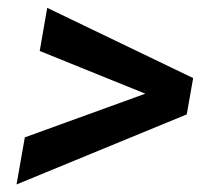

<svg xmlns="http://www.w3.org/2000/svg" viewBox="-20 -556 550 498"><path d="M44.4 -199.7 22.9 -77.6 464.4 -259.3 481 -353.5 102.5 -535.6 83 -423.8 356.9 -313Z"/></svg>

Font: Roboto Medium
Style: Italic
Weight: 500
Italic angle: -12°
Designer: Google
Version: Version 2.137; 2017